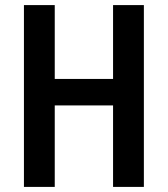

<svg xmlns="http://www.w3.org/2000/svg" viewBox="-20 -734 658 754"><path d="M545 0V-714H424V-424H195V-714H74V0H195V-320H424V0Z"/></svg>

Font: Noto Sans Khmer Condensed SemiBold
Style: Regular
Weight: 600
Width: 3
Designer: Danh Hong and the Monotype Design Team
Foundry: Monotype Imaging Inc.
Version: Version 2.004